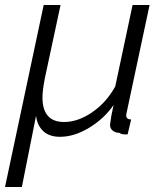

<svg xmlns="http://www.w3.org/2000/svg" viewBox="-48 -541 665 773"><path d="M127.9 -521H195.8L132.8 -227.1Q123 -177.2 123 -148.9Q123 -49.8 210 -49.8Q266.1 -49.8 323.2 -89.1Q380.4 -128.4 416 -192.9L485.8 -521H554.2L461.9 -87.9Q460 -80.1 460 -77.1Q460 -60.1 480 -60.1L465.8 0Q441.9 1.5 433.1 -5.9Q415 -6.8 404.8 -15.9Q394.5 -24.9 395 -39.1Q398.9 -73.2 409.2 -118.2Q371.6 -63.5 311.3 -26.9Q251 9.8 193.8 9.8Q150.4 9.8 126 -13.2Q101.6 -36.1 97.2 -75.2L40 211.9H-27.8Z"/></svg>

Font: Rawline
Style: Italic
Weight: 400
Italic angle: -12°
Designer: Matt McInerney, Pablo Impallari, Rodrigo Fuenzalida
Foundry: Matt McInerney, Pablo Impallari, Rodrigo Fuenzalida
Version: Version 4.020;PS 004.020;hotconv 1.0.88;makeotf.lib2.5.64775